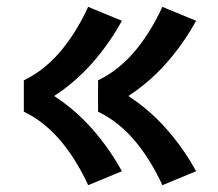

<svg xmlns="http://www.w3.org/2000/svg" viewBox="-20 -622 640 564"><path d="M457 -78Q442 -111 423 -142.5Q404 -174 381 -202.5Q358 -231 329.5 -254.5Q301 -278 268 -294V-386Q301 -402 329.5 -425.5Q358 -449 381 -477.5Q404 -506 423 -537.5Q442 -569 457 -602L471 -596L556 -561Q520 -495 470 -438Q420 -381 357 -340Q420 -299 470 -242Q520 -185 556 -119ZM239 -78Q224 -111 205 -142.5Q186 -174 163 -202.5Q140 -231 111.5 -254.5Q83 -278 50 -294V-386Q83 -402 111.5 -425.5Q140 -449 163 -477.5Q186 -506 205 -537.5Q224 -569 239 -602L253 -596L338 -561Q302 -495 252 -438Q202 -381 139 -340Q202 -299 252 -242Q302 -185 338 -119Z"/></svg>

Font: Iosevka Slab Heavy Extended
Style: Regular
Weight: 900
Width: 7
Monospace: yes
Designer: Belleve Invis
Foundry: Belleve Invis
Version: Version 11.1.0; ttfautohint (v1.8.3)